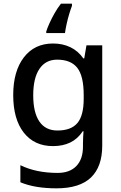

<svg xmlns="http://www.w3.org/2000/svg" viewBox="-20 -786 660 1046"><path d="M269 -549Q321 -549 363 -529Q405 -509 434 -468H439L451 -539H537V7Q537 122 475.5 181Q414 240 288 240Q230 240 181 232Q132 224 91 207V114Q177 156 294 156Q360 156 396 118.5Q432 81 432 13V-5Q432 -18 433 -39.5Q434 -61 435 -71H431Q403 -29 362.5 -9.5Q322 10 269 10Q167 10 109.5 -63.5Q52 -137 52 -268Q52 -398 110 -473.5Q168 -549 269 -549ZM291 -461Q229 -461 195 -411Q161 -361 161 -267Q161 -173 194.5 -124Q228 -75 293 -75Q367 -75 401.5 -115.5Q436 -156 436 -248V-268Q436 -372 401 -416.5Q366 -461 291 -461ZM372 -754Q365 -736 357 -709.5Q349 -683 343 -655.5Q337 -628 334 -606H232V-615Q238 -634 250 -660.5Q262 -687 278 -715Q294 -743 312 -766H372Z"/></svg>

Font: Noto Sans Tangsa Medium
Style: Regular
Weight: 500
Version: Version 1.504